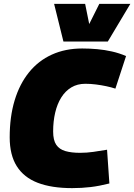

<svg xmlns="http://www.w3.org/2000/svg" viewBox="-20 -960 692 990"><path d="M352 10Q246 10 174.5 -17.5Q103 -45 66.5 -103Q30 -161 30 -252Q30 -358 55.5 -442.5Q81 -527 129.5 -587Q178 -647 247.5 -678.5Q317 -710 404 -710Q443 -710 481.5 -706.5Q520 -703 557.5 -694.5Q595 -686 630 -671L575 -503Q554 -510 528 -515.5Q502 -521 474.5 -524.5Q447 -528 420 -528Q379 -528 348 -509.5Q317 -491 296 -457.5Q275 -424 264.5 -379Q254 -334 254 -282Q254 -237 270 -213.5Q286 -190 317 -181Q348 -172 393 -172Q428 -172 462 -177Q496 -182 532 -188L544 -14Q493 -1 447.5 4.5Q402 10 352 10ZM652 -940 536 -746H307L259 -940H419L440 -836L492 -940Z"/></svg>

Font: Georama ExtraCondensed Thin Black
Style: Italic
Weight: 900
Italic angle: -9°
Version: Version 1.001